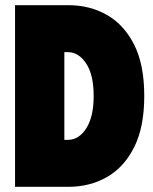

<svg xmlns="http://www.w3.org/2000/svg" viewBox="-20 -720 589 740"><path d="M244 -700H38V0H244Q326 0 392 -37.5Q458 -75 497 -152.5Q536 -230 536 -350Q536 -471 497 -548Q458 -625 392 -662.5Q326 -700 244 -700ZM242 -181H228V-519H242Q283 -519 312 -475.5Q341 -432 341 -350Q341 -270 312.5 -225.5Q284 -181 242 -181Z"/></svg>

Font: Phudu Light Black
Style: Regular
Weight: 900
Version: Version 1.005;gftools[0.9.23]